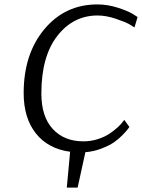

<svg xmlns="http://www.w3.org/2000/svg" viewBox="-20 -679 642 868"><path d="M421 -609Q311 -609 239 -516.5Q167 -424 167 -256Q167 -152 218.5 -96Q270 -40 357 -40Q391 -40 422 -50Q453 -60 474 -74Q495 -88 511 -102.5Q527 -117 534 -127L542 -137L565 -105Q562 -101 557 -94Q552 -87 534 -68.5Q516 -50 495 -35.5Q474 -21 439 -7.5Q404 6 366 9L331 169H282L297 7Q198 -6 142.5 -75.5Q87 -145 87 -258Q87 -435 180.5 -547Q274 -659 420 -659Q466 -659 511.5 -644.5Q557 -630 580 -616L602 -602L588 -555Q579 -561 563.5 -570Q548 -579 504 -594Q460 -609 421 -609Z"/></svg>

Font: Arsenal
Style: Italic
Weight: 400
Italic angle: -9.10001°
Designer: Andrij Shevchenko
Foundry: Stairsfor
Version: Version 2.001;PS 002.001;hotconv 1.0.88;makeotf.lib2.5.64775